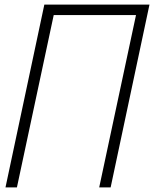

<svg xmlns="http://www.w3.org/2000/svg" viewBox="-20 -820 674 840"><path d="M4 0 174 -800H634L464 0H414L575 -754H215L54 0Z"/></svg>

Font: Victor Mono Thin
Style: Italic
Weight: 100
Italic angle: -12°
Monospace: yes
Designer: Rune Bjørnerås
Version: Version 1.561;gftools[0.9.30]